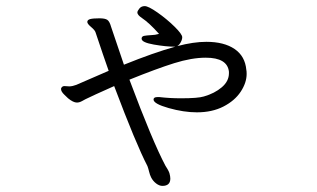

<svg xmlns="http://www.w3.org/2000/svg" viewBox="-20 -545 1040 629"><path d="M654 -356Q608 -356 550.5 -338Q493 -320 404 -284Q480 -81 522 -2Q524 1 528.5 8.5Q533 16 535 22Q538 33 538 40Q538 64 512 64Q502 64 491.5 56Q481 48 475 36Q471 28 468.5 17.5Q466 7 463 -1Q426 -72 354 -263Q282 -231 260 -220Q258 -219 249 -214Q240 -209 232 -209Q220 -209 203 -223Q202 -224 191 -234.5Q180 -245 180 -253V-255Q183 -263 191 -263L207 -262Q212 -262 218.5 -263.5Q225 -265 230 -267Q305 -300 336 -313Q320 -358 293 -439Q291 -446 278.5 -456.5Q266 -467 266 -473Q266 -480 275.5 -482.5Q285 -485 306 -485Q324 -485 331.5 -480Q339 -475 344 -457Q355 -423 386 -333Q485 -373 554 -392Q524 -392 484 -399Q444 -406 444 -418V-420Q445 -426 452 -427.5Q459 -429 476 -430Q487 -430 501 -434Q469 -470 445 -486Q430 -496 430 -504Q430 -509 436.5 -517Q443 -525 454 -525Q466 -525 496 -504Q526 -483 551.5 -458Q577 -433 577 -423Q577 -414 570 -403Q566 -397 561 -394Q614 -408 656 -408Q714 -408 748.5 -384.5Q783 -361 787 -316Q788 -312 788 -303Q788 -274 768.5 -244.5Q749 -215 712 -196Q675 -177 625 -177Q582 -177 532.5 -191Q483 -205 483 -219Q483 -227 496 -227H502Q536 -223 573 -223Q629 -223 648 -229Q683 -239 706.5 -259Q730 -279 730 -305V-310Q725 -356 654 -356Z"/></svg>

Font: Iansui 0.93
Style: Regular
Weight: 400
Designer: But Ko / Fontworks Inc.
Foundry: zi-hi.com / Fontworks Inc.
Version: Version 0.931